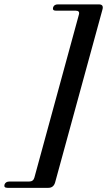

<svg xmlns="http://www.w3.org/2000/svg" viewBox="-101 -760 501 899"><path d="M60 71.5 268.5 -692Q273.5 -710 253.5 -710H161Q143.5 -710 147.5 -725Q152 -739.5 170 -739.5H362Q386 -739.5 378.5 -714.5L157 94.5Q149.5 119.5 125.5 119.5H-66Q-84 119.5 -80 104.5Q-75 90 -57 90H35.5Q55 90 60 71.5Z"/></svg>

Font: Fraunces 72pt S000 SemiBold
Style: Italic
Weight: 600
Italic angle: -16°
Version: Version 1.000; ttfautohint (v1.8.3)